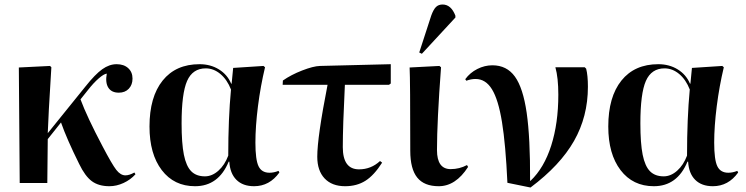

<svg xmlns="http://www.w3.org/2000/svg" viewBox="-20 -816 3326 856"><path d="M467.8 14.2Q419.9 14.2 389.6 -8.1Q359.4 -30.3 333 -85Q277.3 -197.3 252 -270L192.9 -195.8L190.9 0H67.9L64 -515.1L203.1 -522L209 -516.1Q194.8 -288.1 192.9 -222.2L360.8 -430.2Q404.3 -484.9 435.8 -507.3Q467.3 -529.8 500 -529.8Q532.2 -529.8 551.5 -512.2Q570.8 -494.6 570.8 -465.8Q570.8 -438 554.2 -420.4Q537.6 -402.8 509.8 -402.8Q477.1 -402.8 462.9 -425.3Q448.7 -447.8 456.1 -487.8Q442.9 -486.3 419.9 -466.3Q397 -446.3 374 -417L338.9 -373Q367.7 -295.4 437 -164.1Q479.5 -83 498.5 -58.6Q517.6 -34.2 539.1 -34.2Q556.6 -34.2 579.1 -46.9L584 -39.1Q562 -14.6 530.8 -0.2Q499.5 14.2 467.8 14.2Z M849.6 14.2Q755.9 14.2 701.2 -57.6Q646.5 -129.4 646.5 -252Q646.5 -383.8 705.1 -456.8Q763.7 -529.8 869.6 -529.8Q918.5 -529.8 956.1 -506.6Q993.7 -483.4 1010.7 -442.9H1012.7L1019.5 -513.2L1154.8 -522L1161.6 -516.1Q1141.6 -432.6 1130.1 -342.5Q1118.7 -252.4 1118.7 -180.2Q1118.7 -104 1132.6 -75Q1146.5 -45.9 1181.6 -45.9Q1201.2 -45.9 1221.7 -54.2L1225.6 -46.9Q1181.6 14.2 1112.8 14.2Q1062.5 14.2 1033.9 -14.4Q1005.4 -43 1002.4 -95.2H999.5Q954.1 14.2 849.6 14.2ZM893.6 -29.8Q925.3 -29.8 953.6 -54.9Q981.9 -80.1 997.6 -122.1Q997.6 -287.1 1009.8 -417Q992.7 -460.9 962.6 -486.1Q932.6 -511.2 897.5 -511.2Q838.9 -511.2 814.2 -455.3Q789.6 -399.4 789.6 -266.1Q789.6 -177.2 799.8 -126.2Q810.1 -75.2 832.5 -52.5Q855 -29.8 893.6 -29.8Z M1518.6 14.2Q1460 14.2 1427.2 -20.5Q1394.5 -55.2 1394.5 -117.2Q1394.5 -204.1 1440.4 -438H1240.2L1241.2 -457Q1277.3 -482.4 1326.9 -501.7Q1376.5 -521 1406.2 -522L1722.2 -529.8V-443.8L1714.4 -438H1517.6Q1508.3 -252.4 1508.3 -160.2Q1508.3 -61 1580.6 -61Q1634.3 -61 1674.3 -98.1L1683.6 -90.8Q1647.5 -34.2 1609.1 -10Q1570.8 14.2 1518.6 14.2Z M1860.8 -576.2 1849.1 -582 1902.8 -747.1Q1912.6 -773.9 1923.8 -784.9Q1935.1 -795.9 1953.1 -795.9Q1991.2 -795.9 2010.3 -746.1V-737.8ZM1936 14.2Q1871.1 14.2 1840.1 -24.4Q1809.1 -63 1809.1 -144Q1809.1 -460.9 1806.2 -515.1L1939 -522L1946.3 -516.1Q1928.2 -273.9 1928.2 -147Q1928.2 -62 1989.3 -62Q2028.3 -62 2062 -80.1L2066.9 -71.8Q2011.7 14.2 1936 14.2Z M2345.2 20 2242.2 -1Q2234.4 -171.9 2218 -272Q2201.7 -372.1 2173.3 -418Q2145 -463.9 2100.1 -463.9Q2080.1 -463.9 2059.1 -456.1L2054.2 -462.9Q2075.7 -492.2 2108.2 -508.5Q2140.6 -524.9 2175.3 -524.9Q2239.3 -524.9 2275.6 -474.6Q2312 -424.3 2328.1 -313.2Q2344.2 -202.1 2343.3 -9.8H2345.2Q2405.8 -67.4 2437.5 -167Q2469.2 -266.6 2469.2 -394Q2469.2 -469.2 2456.1 -516.1H2586.9L2593.3 -509.8Q2601.1 -479.5 2601.1 -429.2Q2601.1 -296.4 2539.1 -187.5Q2477.1 -78.6 2345.2 20Z M2895 14.2Q2801.3 14.2 2746.6 -57.6Q2691.9 -129.4 2691.9 -252Q2691.9 -383.8 2750.5 -456.8Q2809.1 -529.8 2915 -529.8Q2963.9 -529.8 3001.5 -506.6Q3039.1 -483.4 3056.2 -442.9H3058.1L3064.9 -513.2L3200.2 -522L3207 -516.1Q3187 -432.6 3175.5 -342.5Q3164.1 -252.4 3164.1 -180.2Q3164.1 -104 3178 -75Q3191.9 -45.9 3227.1 -45.9Q3246.6 -45.9 3267.1 -54.2L3271 -46.9Q3227.1 14.2 3158.2 14.2Q3107.9 14.2 3079.3 -14.4Q3050.8 -43 3047.9 -95.2H3044.9Q2999.5 14.2 2895 14.2ZM2939 -29.8Q2970.7 -29.8 2999 -54.9Q3027.3 -80.1 3043 -122.1Q3043 -287.1 3055.2 -417Q3038.1 -460.9 3008.1 -486.1Q2978 -511.2 2942.9 -511.2Q2884.3 -511.2 2859.6 -455.3Q2835 -399.4 2835 -266.1Q2835 -177.2 2845.2 -126.2Q2855.5 -75.2 2877.9 -52.5Q2900.4 -29.8 2939 -29.8Z"/></svg>

Font: Display Semibold
Style: Regular
Weight: 600
Designer: Latin by Veronika Burian and Jose Scaglione. Greek by Irene Vlachou. Cyrillic by Vera Evstafieva.
Foundry: TypeTogether
Version: Version 3.002